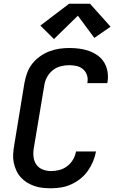

<svg xmlns="http://www.w3.org/2000/svg" viewBox="-20 -1000 640 1028"><path d="M254 8Q230 8 207 5.5Q184 3 163 -4.5Q142 -12 123.5 -23.5Q105 -35 90.5 -51.5Q76 -68 67 -88Q58 -108 53.5 -130Q49 -152 50.5 -175.5Q52 -199 56 -222L111 -557Q116 -584 125.5 -610Q135 -636 152.5 -658.5Q170 -681 194 -698Q218 -715 244 -725Q270 -735 297 -739Q324 -743 350 -743Q378 -743 405 -739.5Q432 -736 457 -727Q482 -718 503 -703Q524 -688 537.5 -666Q551 -644 555.5 -617Q560 -590 556 -563Q556 -561 555.5 -559Q555 -557 554 -555H448Q448 -556 448 -557Q448 -558 448 -559Q452 -579 445.5 -598Q439 -617 424.5 -629.5Q410 -642 390.5 -646.5Q371 -651 350 -651Q328 -651 304.5 -645Q281 -639 262 -623.5Q243 -608 231.5 -586.5Q220 -565 217 -542L161 -207Q157 -184 159.5 -160.5Q162 -137 174.5 -119Q187 -101 208.5 -92.5Q230 -84 254 -84Q276 -84 298.5 -90Q321 -96 340 -110.5Q359 -125 371 -145.5Q383 -166 387 -189H494Q489 -161 478 -135Q467 -109 450.5 -85.5Q434 -62 411 -43.5Q388 -25 361.5 -13Q335 -1 308 3.5Q281 8 254 8ZM269 -791 196 -863 350 -980H462L572 -857L485 -797L397 -916Z"/></svg>

Font: Iosevka Curly SmBdExObl
Style: Regular
Weight: 600
Width: 7
Italic angle: -9°
Monospace: yes
Designer: Belleve Invis
Foundry: Belleve Invis
Version: Version 11.1.0; ttfautohint (v1.8.3)